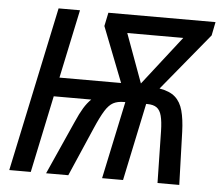

<svg xmlns="http://www.w3.org/2000/svg" viewBox="-51 -771 952 829"><g transform="rotate(5 425.0 -357.0)"><path d="M18.6 0 169.9 -713.9H262.7L199.7 -416.5H466.8L373.5 -655.3L385.7 -713.9H850.1L838.4 -655.3L634.3 -407.2Q678.7 -399.9 702.4 -378.9Q726.1 -357.9 736.1 -321Q746.1 -284.2 748 -230L755.4 0H661.1L656.7 -224.6Q655.8 -266.1 649.4 -290.5Q643.1 -314.9 628.4 -325.4Q613.8 -335.9 587.4 -335.9H582.5L511.7 0H420.9L492.2 -335.9H486.8Q458.5 -335.9 439.9 -325.9Q421.4 -315.9 404.8 -289.3Q388.2 -262.7 366.2 -211.9L274.4 0H178.2L281.7 -231.4Q298.3 -269.5 312.7 -293.2Q327.1 -316.9 344.7 -334H182.1L111.8 0ZM552.2 -421.9 717.3 -633.8H474.6Z"/></g></svg>

Font: Open Sans SemiCondensed Medium
Style: Italic
Weight: 500
Width: 4
Italic angle: -12°
Designer: Monotype Design Team
Foundry: Monotype Imaging Inc.
Version: Version 3.000